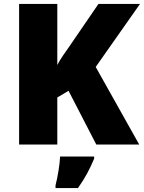

<svg xmlns="http://www.w3.org/2000/svg" viewBox="-20 -734 731 975"><path d="M687 0 466 -394 691 -714H480L330 -495C310 -467 287 -435 271 -404V-714H77V0H271V-239L328 -273L469 0ZM458 72V61H285C284 99 273 165 262 207V221H376C414 167 435 126 458 72Z"/></svg>

Font: Noto Sans Arabic UI Bk
Style: Regular
Weight: 900
Designer: Monotype Design Team, Nadine Chahine and Nizar Qandah
Foundry: Monotype Imaging Inc.
Version: Version 2.010